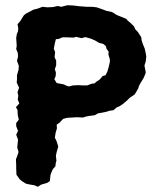

<svg xmlns="http://www.w3.org/2000/svg" viewBox="-20 -705 593 735"><path d="M125 10 111 4 92 1 79 -2 65 -11 56 -18 43 -36 42 -59V-73L41 -95L46 -108L51 -123L46 -140L47 -150L49 -171L42 -189L49 -204L42 -222V-234L52 -247L48 -264L47 -284L41 -295L54 -309L48 -324L50 -339L47 -352L53 -369L44 -389L45 -400V-417L51 -438L52 -453L45 -472L49 -488L48 -503L42 -517L44 -530L42 -559L44 -573L49 -586L50 -597L47 -612L58 -625L71 -646L78 -652L108 -668L124 -672L143 -679L161 -677L183 -678L201 -682L215 -679L238 -685L260 -684L285 -681L312 -679H333L350 -677L373 -669L386 -664L408 -659L414 -656L426 -648L441 -642L463 -633L469 -626L480 -617L493 -604L498 -593L509 -581L521 -562L522 -551L527 -536L534 -519L538 -501L540 -488L538 -470L533 -454L538 -428L536 -421L529 -405L519 -389L512 -376L509 -366L499 -349L495 -343L477 -331L467 -321L452 -308L437 -298L427 -294L414 -283L399 -281L387 -277L367 -273L355 -271L343 -264L320 -261L310 -259L297 -255L280 -256H271L237 -254L222 -250L213 -241L208 -235L197 -228L198 -214L193 -197L190 -178L196 -166L203 -144L197 -123L194 -109L196 -89L194 -84L192 -68L182 -57L176 -43L173 -34L171 -12L161 -5L137 2ZM244 -374 259 -378 281 -379 297 -378H314L329 -384L342 -386L350 -393L361 -400L373 -414L384 -417L391 -431L396 -448L401 -470L400 -480L395 -496L396 -507L388 -518L385 -529L375 -537L359 -541L344 -550L328 -557L314 -561L307 -563L292 -559L271 -564L262 -561L239 -562H219L205 -556L194 -555L190 -540L186 -518L191 -506L189 -486L195 -473V-455L190 -440L194 -427L193 -413L188 -402L197 -387L224 -382L234 -377Z"/></svg>

Font: Winky Rough SemiBold
Style: Regular
Weight: 600
Designer: Simon Atzbach
Foundry: typofactur
Version: Version 1.206; ttfautohint (v1.8.4.7-5d5b)